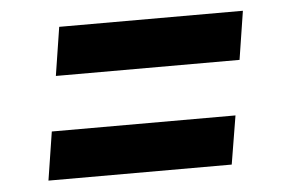

<svg xmlns="http://www.w3.org/2000/svg" viewBox="-36 -557 672 454"><g transform="rotate(-5 300.0 -330.0)"><path d="M101 -395H537L555 -510H119ZM62 -150H497L516 -265H80Z"/></g></svg>

Font: JetBrains Mono
Style: Bold Italic
Weight: 558
Italic angle: -9°
Monospace: yes
Designer: Philipp Nurullin, Konstantin Bulenkov
Foundry: JetBrains
Version: Version 2.305